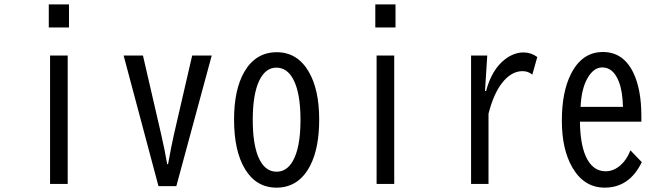

<svg xmlns="http://www.w3.org/2000/svg" viewBox="-20 -820 3040 882"><path d="M204.1 -799.8H296.9V-693.8H204.1ZM210 -564.9H291V24.9H210Z M547.9 -564.9H636.7L720.7 -201.2Q736.8 -131.8 748 -65.9H752Q767.1 -149.9 778.8 -201.2L862.8 -564.9H952.6L790 35.2H708Z M1251.5 -580.1Q1345.7 -580.1 1397.9 -491.2Q1446.3 -409.2 1446.3 -270.5Q1446.3 -141.1 1405.8 -61Q1353.5 42 1250 42Q1157.7 42 1106 -42.5Q1055.2 -125.5 1055.2 -271Q1055.2 -409.2 1103 -491.2Q1155.3 -580.1 1251.5 -580.1ZM1249.5 -509.3Q1200.2 -509.3 1171.4 -450.7Q1141.1 -388.2 1141.1 -269Q1141.1 -161.6 1166 -100.6Q1194.8 -31.2 1250.5 -31.2Q1296.4 -31.2 1324.2 -78.6Q1360.4 -140.1 1360.4 -269Q1360.4 -394.5 1326.7 -456.5Q1298.3 -509.3 1249.5 -509.3Z M1704.1 -799.8H1796.9V-693.8H1704.1ZM1710 -564.9H1791V24.9H1710Z M2208 -401.9H2212.9Q2239.3 -501.5 2300.8 -548.3Q2341.3 -579.1 2385.3 -579.1Q2419.4 -579.1 2448.2 -558.1L2425.3 -477.1Q2406.2 -493.2 2380.4 -493.2Q2328.1 -493.2 2285.2 -437.5Q2247.1 -387.7 2224.1 -297.9V24.9H2144V-564.9H2218.3Z M2926.3 -261.2H2644Q2645.5 -158.7 2670.9 -102.1Q2701.7 -33.2 2762.2 -33.2Q2799.3 -33.2 2831.1 -61.5Q2859.4 -86.4 2876 -129.4L2928.2 -75.2Q2871.6 42 2757.8 42Q2662.6 42 2608.9 -51.3Q2561 -134.3 2561 -265.6Q2561 -397 2602.5 -479.5Q2653.3 -581.1 2749.5 -581.1Q2843.8 -581.1 2889.6 -485.4Q2926.3 -409.2 2926.3 -286.1ZM2841.8 -329.1Q2839.8 -403.3 2822.3 -446.3Q2796.9 -510.3 2746.6 -510.3Q2706.1 -510.3 2677.2 -458Q2650.9 -410.2 2647 -329.1Z"/></svg>

Font: BIZ UDGothic
Style: Regular
Weight: 400
Monospace: yes
Designer: TypeBank Co., Ltd.
Foundry: Morisawa Inc.
Version: Version 1.05